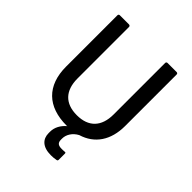

<svg xmlns="http://www.w3.org/2000/svg" viewBox="-237 -782 1107 1107"><g transform="rotate(45 316.5 -229.0)"><path d="M317 12C319 12 321 12 323 11C293 36 275 69 275 104V116C275 164 307 197 374 197C387 197 402 196 417 193C423 192 425 189 425 182V134C425 127 423 125 416 126C408 127 401 127 391 127C364 127 352 117 352 92V83C352 51 372 18 408 -1C504 -30 558 -109 558 -225V-645C558 -651 554 -655 548 -655H474C468 -655 464 -651 464 -645V-225C464 -126 412 -72 317 -72C221 -72 170 -126 170 -225V-645C170 -651 165 -655 159 -655H85C79 -655 75 -651 75 -645V-227C75 -72 163 12 317 12Z"/></g></svg>

Font: Sofia Sans Cond SemiBold
Style: Regular
Weight: 600
Width: 3
Designer: Botio Nikoltchev, Ani Petrova
Foundry: lettersoup
Version: Version 4.100